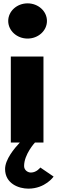

<svg xmlns="http://www.w3.org/2000/svg" viewBox="-20 -850 350 1145"><path d="M144.5 -830C80.8 -830 29 -783 29 -725C29 -667 80.8 -620 144.5 -620C208.3 -620 260 -667 260 -725C260 -783 208.3 -830 144.5 -830ZM10.3 158C10.3 101 65.3 35 98.3 0H44.5V-513H239.2V0H188.5C188.5 0 123.7 70 123.7 140C123.7 165 145.7 179 164.3 179C198.5 179 220.5 149 220.5 149L299.7 203C299.7 203 250.2 275 149 275C91.8 275 10.3 245 10.3 158Z"/></svg>

Font: Hussar
Style: BdWide
Weight: 700
Foundry: Cannot Into Space Fonts
Version: Version 2.00